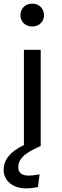

<svg xmlns="http://www.w3.org/2000/svg" viewBox="-36 -800 338 1052"><path d="M140 -780Q169 -780 187 -762Q205 -744 205 -717Q205 -690 187 -672.5Q169 -655 140 -655Q112 -655 94 -672.5Q76 -690 76 -717Q76 -744 94 -762Q112 -780 140 -780ZM95 -5V-527H187V0Q116 31 90 57.5Q64 84 64 114Q64 162 120 162Q147 162 181 155L172 225Q137 232 109 232Q52 232 18 203.5Q-16 175 -16 131Q-16 47 95 -5Z"/></svg>

Font: Fira Sans
Style: Regular
Weight: 400
Designer: Carrois Corporate & Edenspiekermann AG
Foundry: Carrois Corporate GbR & Edenspiekermann AG
Version: Version 4.106;PS 004.106;hotconv 1.0.70;makeotf.lib2.5.58329